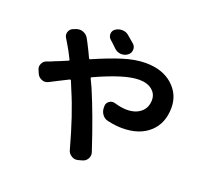

<svg xmlns="http://www.w3.org/2000/svg" viewBox="-142 -983 1285 1200"><g transform="rotate(20 500.0 -382.5)"><path d="M565.4 -754.9Q580.1 -741.2 580.1 -721.7Q580.1 -696.3 560.5 -682.6L559.6 -681.6Q542 -668.9 520.5 -668.9Q517.6 -668.9 514.6 -668.9Q490.2 -670.9 471.7 -688.5Q447.3 -712.9 426.8 -730.5Q412.1 -744.1 412.1 -763.7Q412.1 -785.2 429.7 -797.9Q449.2 -811.5 472.7 -811.5Q473.6 -811.5 474.6 -811.5Q500 -811.5 518.6 -794.9Q542 -775.4 565.4 -754.9ZM161.1 -644.5Q153.3 -656.2 153.3 -668.9Q153.3 -675.8 155.3 -682.6Q162.1 -704.1 181.6 -711.9L202.1 -719.7Q213.9 -723.6 224.6 -723.6Q236.3 -723.6 248 -718.8Q270.5 -710 282.2 -688.5Q291 -671.9 295.9 -663.1Q321.3 -614.3 338.9 -575.2Q341.8 -569.3 348.6 -572.3Q453.1 -618.2 534.2 -643.6Q615.2 -668.9 682.6 -668.9Q794.9 -668.9 861.8 -609.4Q928.7 -549.8 928.7 -460.9Q928.7 -356.4 862.3 -295.9Q795.9 -235.4 681.6 -235.4Q637.7 -235.4 585 -247.1Q560.5 -252 545.4 -272.9Q530.3 -293.9 531.2 -320.3V-329.1Q532.2 -349.6 549.8 -361.3Q560.5 -369.1 574.2 -369.1Q580.1 -369.1 586.9 -367.2Q632.8 -353.5 668.9 -353.5Q727.5 -353.5 762.7 -383.3Q797.9 -413.1 797.9 -464.8Q797.9 -504.9 766.1 -530.8Q734.4 -556.6 679.7 -556.6Q585 -556.6 395.5 -469.7Q388.7 -466.8 391.6 -460L417 -406.2Q482.4 -252.9 555.7 -30.3Q558.6 -21.5 558.6 -12.7Q558.6 0 551.8 12.7Q540 33.2 517.6 39.1L492.2 45.9Q484.4 47.9 476.6 47.9Q461.9 47.9 448.2 39.1Q427.7 27.3 421.9 3.9Q363.3 -210.9 302.7 -350.6L280.3 -405.3Q277.3 -412.1 270.5 -409.2Q245.1 -396.5 202.6 -375Q160.2 -353.5 153.3 -349.6Q140.6 -342.8 127.9 -342.8Q119.1 -342.8 109.4 -346.7Q86.9 -354.5 77.1 -376L67.4 -398.4Q62.5 -408.2 62.5 -418.9Q62.5 -428.7 67.4 -439.5Q77.1 -460 98.6 -466.8Q127.9 -476.6 140.6 -483.4Q169.9 -494.1 223.6 -517.6Q230.5 -519.5 226.6 -526.4Q201.2 -578.1 185.5 -603.5Q175.8 -621.1 161.1 -644.5Z"/></g></svg>

Font: Gen Jyuu Gothic Bold
Style: Bold
Weight: 700
Designer: [Source Han Sans]
Ryoko NISHIZUKA  (kana & ideographs); Paul D. Hunt (Latin, Greek & Cyrillic); Wenlong ZHANG  (bopomofo
Version: Version 1.002.20150607